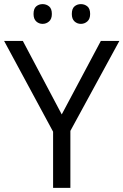

<svg xmlns="http://www.w3.org/2000/svg" viewBox="-20 -913 600 933"><path d="M280 -357 470 -714H560L322 -277V0H238V-273L0 -714H91ZM143 -845Q143 -871 156 -882Q169 -893 187 -893Q205 -893 218.5 -882Q232 -871 232 -845Q232 -821 218.5 -809Q205 -797 187 -797Q169 -797 156 -809Q143 -821 143 -845ZM329 -845Q329 -871 342 -882Q355 -893 373 -893Q391 -893 404.5 -882Q418 -871 418 -845Q418 -821 404.5 -809Q391 -797 373 -797Q355 -797 342 -809Q329 -821 329 -845Z"/></svg>

Font: Stephens Clock
Style: Regular
Weight: 400
Designer: Peter Wiegel (catfonts.de) with slight modifications by DT1.org
Version: Version 0.9.1